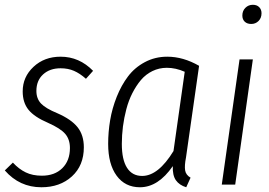

<svg xmlns="http://www.w3.org/2000/svg" viewBox="-25 -771 1123 802"><path d="M228 -534.2Q306.2 -534.2 363.8 -475.1L334 -441.9Q308.6 -464.4 283.9 -475.1Q259.3 -485.8 228 -485.8Q183.1 -485.8 155 -460.2Q127 -434.6 127 -391.1Q127 -358.9 146.5 -338.4Q166 -317.9 214.8 -297.9Q272.9 -272.5 299.1 -239.5Q325.2 -206.5 325.2 -155.8Q325.2 -79.6 275.4 -34.2Q225.6 11.2 147.9 11.2Q56.6 11.2 -4.9 -59.1L28.8 -91.8Q53.7 -64.9 82.3 -51Q110.8 -37.1 149.9 -37.1Q203.6 -37.1 235.4 -68.6Q267.1 -100.1 267.1 -152.8Q267.1 -189 247.3 -211.9Q227.5 -234.9 175.8 -257.8Q118.7 -282.2 94.2 -312.3Q69.8 -342.3 69.8 -389.2Q69.8 -449.7 115 -491.9Q160.2 -534.2 228 -534.2Z M673.8 -534.2Q740.2 -534.2 806.6 -496.1L752 -113.8Q745.1 -78.6 748.3 -59.3Q751.5 -40 771 -28.8L752.9 11.2Q724.1 2.4 709.7 -18.1Q695.3 -38.6 696.8 -77.1Q635.7 11.2 559.6 11.2Q497.6 11.2 462.2 -37.1Q426.8 -85.4 426.8 -169.9Q426.8 -219.7 435.1 -269Q443.4 -318.4 462.6 -366.7Q481.9 -415 509.8 -451.9Q537.6 -488.8 580.1 -511.5Q622.6 -534.2 673.8 -534.2ZM671.9 -487.8Q639.6 -487.8 611.6 -474.1Q583.5 -460.4 563.5 -436.5Q543.5 -412.6 527.8 -381.8Q512.2 -351.1 502.7 -314.9Q493.2 -278.8 488.5 -242.4Q483.9 -206.1 483.9 -169.9Q483.9 -104 505.6 -70.1Q527.3 -36.1 568.8 -36.1Q636.2 -36.1 699.7 -140.1L746.6 -471.2Q709 -487.8 671.9 -487.8Z M1024.4 -670.9Q1007.3 -670.9 997.3 -680.4Q987.3 -689.9 987.3 -706.1Q987.3 -725.6 1000 -738.3Q1012.7 -751 1031.2 -751Q1047.9 -751 1057.6 -741.2Q1067.4 -731.4 1067.4 -715.8Q1067.4 -695.8 1054.9 -683.3Q1042.5 -670.9 1024.4 -670.9ZM1031.2 -522.9 957.5 0H901.4L975.6 -522.9Z"/></svg>

Font: Fira Sans Compressed Light
Style: Italic
Weight: 300
Width: 3
Italic angle: -8°
Designer: Carrois Corporate & Edenspiekermann AG
Foundry: Carrois Corporate GbR & Edenspiekermann AG
Version: Version 4.203;PS 004.203;hotconv 1.0.88;makeotf.lib2.5.64775